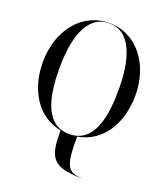

<svg xmlns="http://www.w3.org/2000/svg" viewBox="-177 -879 1076 1248"><g transform="rotate(20 361.5 -255.0)"><path d="M531.5 248C428.5 248 416.5 185 416.5 5.5C585.5 -22.5 681.5 -182 681.5 -375C681.5 -588 555 -760 362 -760C169 -760 41.5 -588 41.5 -375C41.5 -184 136 -26 302 4.5C302 175 318.5 250 531.5 250ZM362 -758C526 -758 566.5 -557 566.5 -375C566.5 -193 536 8 362 8C188 8 156.5 -193 156.5 -375C156.5 -557 198 -758 362 -758Z"/></g></svg>

Font: Bodoni* 96pt
Style: Regular
Weight: 400
Version: Version 2.3